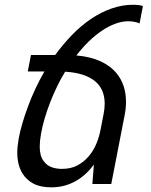

<svg xmlns="http://www.w3.org/2000/svg" viewBox="-20 -780 642 814"><path d="M197.3 14.2Q151.4 14.2 121.8 -1.5Q92.3 -17.1 75.2 -44.9Q63.5 -64 58.3 -86.2Q53.2 -108.4 53.2 -132.8Q53.2 -147 54.9 -161.6Q56.6 -176.3 59.1 -191.4Q64 -219.7 74.2 -254.9Q84.5 -290 98.4 -327.9Q112.3 -365.7 130.1 -403.8Q147.9 -441.9 168.5 -477.1H97.7L111.3 -546.9H213.9Q247.6 -592.8 285.6 -632.1Q323.7 -671.4 365.7 -699.7Q408.2 -728.5 453.4 -744.1Q498.5 -759.8 543.5 -759.8Q557.1 -759.8 569.1 -758.3Q581.1 -756.8 585.9 -754.4L571.8 -680.7Q562.5 -685.1 549.6 -687.5Q536.6 -689.9 523.9 -689.9Q497.1 -689.9 468.8 -679.4Q440.4 -668.9 413.6 -650.9Q356 -612.3 303.7 -544.9Q362.3 -540 405.3 -520.5Q448.2 -501 474.6 -468.8Q514.2 -420.4 514.2 -347.7Q514.2 -320.3 508.3 -291L451.7 0H371.6L377.9 -82Q361.8 -60.1 342.8 -42.7Q323.7 -25.4 301.8 -12.7Q279.3 0 253.4 7.1Q227.5 14.2 197.3 14.2ZM242.2 -64Q280.3 -64 307.9 -78.6Q335.4 -93.3 356 -117.2Q377 -142.1 388.9 -171.6Q400.9 -201.2 406.2 -229.5L419.4 -297.4Q423.8 -319.3 423.8 -340.3Q423.8 -363.8 417.5 -384.3Q411.1 -404.8 397.9 -420.9Q378.4 -444.3 343.8 -458.5Q309.1 -472.7 256.3 -476.1Q238.3 -447.3 222.2 -413.8Q206.1 -380.4 192.6 -345.9Q179.2 -311.5 169.2 -277.3Q159.2 -243.2 153.8 -212.4Q148.4 -181.2 148.4 -158.7Q148.4 -138.7 152.6 -123Q156.7 -107.4 166.5 -95.2Q180.7 -77.1 200.4 -70.6Q220.2 -64 242.2 -64Z"/></svg>

Font: Hack
Style: Italic
Weight: 400
Italic angle: -11°
Monospace: yes
Designer: Christopher Simpkins
Foundry: Christopher Simpkins
Version: Version 2.019; ttfautohint (v1.4.1) -l 4 -r 80 -G 350 -x 0 -